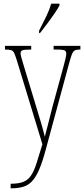

<svg xmlns="http://www.w3.org/2000/svg" viewBox="-20 -786 458 1046"><path d="M38 215Q81 215 106.5 205Q132 195 148.5 171Q165 147 178.5 105Q192 63 211 0L73 -453Q64 -482 58 -495.5Q52 -509 41.5 -512.5Q31 -516 8 -516H7V-536H150V-516H147Q113 -516 102.5 -512Q92 -508 92 -495Q92 -487 97.5 -468.5Q103 -450 111 -423L171 -225Q190 -164 204 -116Q218 -68 224 -41Q231 -69 242 -110Q253 -151 265 -201L326 -424Q332 -447 336.5 -465Q341 -483 341 -494Q341 -505 333.5 -510.5Q326 -516 290 -516H272V-536H418V-516H413Q395 -516 386 -510.5Q377 -505 370.5 -487Q364 -469 354 -432L229 30Q211 97 193 138.5Q175 180 154 202Q133 224 105 232Q77 240 39 240H38ZM193 -619Q216 -663 232.5 -697.5Q249 -732 259 -766H304V-756Q295 -739 277 -712.5Q259 -686 238 -658Q217 -630 198 -606H193Z"/></svg>

Font: Noto Serif Tamil ExtraCondensed Thin
Style: Regular
Weight: 100
Width: 2
Designer: Indian Type Foundry, Tom Grace, and the Monotype Design Team
Foundry: Monotype Imaging Inc.
Version: Version 2.004; ttfautohint (v1.8.4.7-5d5b)